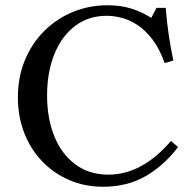

<svg xmlns="http://www.w3.org/2000/svg" viewBox="-20 -700 725 730"><path d="M392 -36Q457 -36 516.5 -68.5Q576 -101 630 -164L657 -141Q604 -71 534 -30.5Q464 10 372 10H371Q302 10 243 -15.5Q184 -41 140 -87Q96 -133 72 -195Q48 -257 48 -330Q48 -407 74.5 -471Q101 -535 148 -582Q195 -629 257 -654.5Q319 -680 389 -680Q440 -680 480.5 -667Q521 -654 555 -632L575 -670H610Q614 -619 621.5 -568Q629 -517 639 -470L606 -460Q587 -514 560.5 -549Q534 -584 504 -604Q474 -624 443.5 -632Q413 -640 386 -640Q316 -640 265 -601Q214 -562 186.5 -493.5Q159 -425 159 -337Q159 -250 186.5 -182Q214 -114 266.5 -75Q319 -36 392 -36Z"/></svg>

Font: Brygada 1918 Medium
Style: Regular
Weight: 500
Designer: Mateusz Machalski | Borys Kosmynka | Przemek Hoffer
Foundry: NIEPODLEGLA 2018
Version: Version 3.006